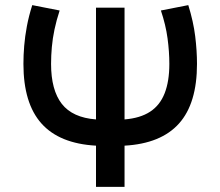

<svg xmlns="http://www.w3.org/2000/svg" viewBox="-20 -730 861 750"><path d="M355 0V-161Q212 -169 141.8 -247.8Q71.5 -326.5 71.5 -480.5Q71.5 -514 74.5 -550.8Q77.5 -587.5 85 -627.5Q92.5 -667.5 106 -710L213 -689Q200.5 -651 193 -615.5Q185.5 -580 182.5 -546.2Q179.5 -512.5 179.5 -480.5Q179.5 -378 221.5 -324.2Q263.5 -270.5 355 -263.5V-700H466.5V-263.5Q528 -268.5 566.5 -293.8Q605 -319 623.2 -365.8Q641.5 -412.5 641.5 -480.5Q641.5 -528 634.5 -580.2Q627.5 -632.5 608.5 -689L715.5 -710Q735.5 -645.5 742.5 -588.5Q749.5 -531.5 749.5 -480.5Q749.5 -326 679.2 -247.5Q609 -169 466.5 -161V0Z"/></svg>

Font: Geologica Thin Roman
Style: Regular
Weight: 400
Version: Version 1.010;gftools[0.9.28]